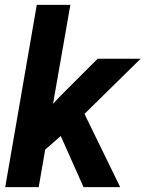

<svg xmlns="http://www.w3.org/2000/svg" viewBox="-20 -770 599 790"><path d="M323.7 0H474.6L327.6 -301.3L558.6 -528.3H381.8L225.1 -371.6L198.2 -342.8L269.5 -750H131.3L1.5 0H139.2L166 -154.8L230 -210.4Z"/></svg>

Font: Roboto
Style: Bold Italic
Weight: 700
Italic angle: -12°
Designer: Google
Version: Version 2.137; 2017